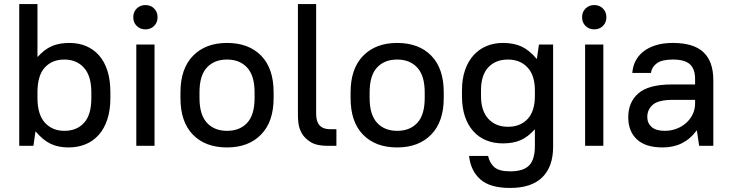

<svg xmlns="http://www.w3.org/2000/svg" viewBox="-20 -720 3612 948"><path d="M75 -700H165V-440H167Q199 -476 235.5 -492Q272 -508 323 -508Q368 -508 405 -492.5Q442 -477 469 -446.5Q496 -416 510.5 -370.5Q525 -325 525 -264V-236Q525 -176 510 -130.5Q495 -85 467.5 -54Q440 -23 402 -7.5Q364 8 318 8Q268 8 230 -10Q192 -28 157 -70H155L145 0H75ZM298 -74Q359 -74 395 -113.5Q431 -153 431 -236V-264Q431 -345 394.5 -385.5Q358 -426 298 -426Q237 -426 201 -386.5Q165 -347 165 -264V-236Q165 -155 201.5 -114.5Q238 -74 298 -74Z M653 -500H743V0H653ZM698 -575Q672 -575 655 -592Q638 -609 638 -635Q638 -661 655 -678Q672 -695 698 -695Q724 -695 741 -678Q758 -661 758 -635Q758 -609 741 -592Q724 -575 698 -575Z M1101 8Q994 8 932.5 -55Q871 -118 871 -236V-264Q871 -381 933 -444.5Q995 -508 1101 -508Q1208 -508 1269.5 -445Q1331 -382 1331 -264V-236Q1331 -119 1269 -55.5Q1207 8 1101 8ZM1101 -74Q1164 -74 1200.5 -113.5Q1237 -153 1237 -236V-264Q1237 -346 1200.5 -386Q1164 -426 1101 -426Q1038 -426 1001.5 -386.5Q965 -347 965 -264V-236Q965 -154 1001.5 -114Q1038 -74 1101 -74Z M1597 0Q1543 0 1513 -19Q1483 -38 1469.5 -63Q1456 -88 1453.5 -112Q1451 -136 1451 -147V-700H1541V-157Q1541 -82 1610 -82H1641V0H1597Z M1941 8Q1834 8 1772.5 -55Q1711 -118 1711 -236V-264Q1711 -381 1773 -444.5Q1835 -508 1941 -508Q2048 -508 2109.5 -445Q2171 -382 2171 -264V-236Q2171 -119 2109 -55.5Q2047 8 1941 8ZM1941 -74Q2004 -74 2040.5 -113.5Q2077 -153 2077 -236V-264Q2077 -346 2040.5 -386Q2004 -426 1941 -426Q1878 -426 1841.5 -386.5Q1805 -347 1805 -264V-236Q1805 -154 1841.5 -114Q1878 -74 1941 -74Z M2463 -12Q2418 -12 2381 -27Q2344 -42 2317 -72Q2290 -102 2275.5 -145.5Q2261 -189 2261 -246V-274Q2261 -330 2276 -373.5Q2291 -417 2318 -447Q2345 -477 2382 -492.5Q2419 -508 2463 -508Q2517 -508 2555.5 -490Q2594 -472 2629 -430H2631L2641 -500H2711V5Q2711 103 2657.5 155.5Q2604 208 2499 208Q2399 208 2351.5 165.5Q2304 123 2296 50H2390Q2398 86 2421.5 106Q2445 126 2499 126Q2564 126 2592.5 97Q2621 68 2621 0V-80H2619Q2587 -44 2550.5 -28Q2514 -12 2463 -12ZM2488 -94Q2549 -94 2585 -132.5Q2621 -171 2621 -246V-274Q2621 -348 2584.5 -387Q2548 -426 2488 -426Q2427 -426 2391 -387.5Q2355 -349 2355 -274V-246Q2355 -172 2391.5 -133Q2428 -94 2488 -94Z M2869 -500H2959V0H2869ZM2914 -575Q2888 -575 2871 -592Q2854 -609 2854 -635Q2854 -661 2871 -678Q2888 -695 2914 -695Q2940 -695 2957 -678Q2974 -661 2974 -635Q2974 -609 2957 -592Q2940 -575 2914 -575Z M3252 8Q3167 8 3124.5 -32Q3082 -72 3082 -141Q3082 -216 3132.5 -259.5Q3183 -303 3297 -303H3412V-330Q3412 -379 3386.5 -402.5Q3361 -426 3302 -426Q3248 -426 3223 -407.5Q3198 -389 3194 -360H3102Q3104 -391 3117.5 -418Q3131 -445 3156 -465Q3181 -485 3217.5 -496.5Q3254 -508 3302 -508Q3405 -508 3453.5 -462Q3502 -416 3502 -325V0H3432L3421 -75H3419Q3358 8 3252 8ZM3262 -74Q3293 -74 3320.5 -84.5Q3348 -95 3368.5 -113.5Q3389 -132 3400.5 -156.5Q3412 -181 3412 -209V-227H3302Q3232 -227 3204 -203.5Q3176 -180 3176 -142Q3176 -112 3197.5 -93Q3219 -74 3262 -74Z"/></svg>

Font: PT Root UI Medium
Style: Regular
Weight: 500
Designer: Vitaly Kuzmin
Foundry: ParaType Ltd.
Version: Version 2.001G